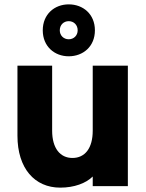

<svg xmlns="http://www.w3.org/2000/svg" viewBox="-20 -853 670 880"><path d="M566 0V-552H405V-254C405 -173 369 -129 312 -129C256 -129 219 -173 219 -254V-552H60V-231C60 -81 139 7 256 7C320 7 374 -13 405 -44V0ZM176 -714C176 -640 230 -595 295 -595C361 -595 415 -640 415 -714C415 -788 361 -833 295 -833C230 -833 176 -788 176 -714ZM254 -714C254 -739 272 -756 295 -756C318 -756 336 -739 336 -714C336 -690 318 -673 295 -673C272 -673 254 -690 254 -714Z"/></svg>

Font: Malmofest
Style: Bold
Weight: 700
Designer: Jonny Pinhorn (Poppins), Kolossal
Version: Version 1.004;Glyphs 3.1.2 (3151)